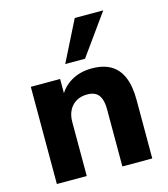

<svg xmlns="http://www.w3.org/2000/svg" viewBox="-113 -849 820 937"><g transform="rotate(-15 297.5 -380.0)"><path d="M58 0V-491H206V-399H195Q218 -448 263.5 -474.5Q309 -501 367 -501Q426 -501 464 -478.5Q502 -456 521 -410.5Q540 -365 540 -295V0H389V-288Q389 -322 380.5 -343.5Q372 -365 355.5 -374.5Q339 -384 314 -384Q282 -384 258.5 -370.5Q235 -357 222 -332Q209 -307 209 -274V0ZM249 -555 352 -760H496L349 -555Z"/></g></svg>

Font: Nunito Sans 12pt ExtraBold
Style: Regular
Weight: 800
Designer: Vernon Adams
Foundry: Vernon Adams
Version: Version 3.101;gftools[0.9.27]